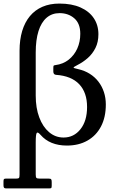

<svg xmlns="http://www.w3.org/2000/svg" viewBox="-22 -805 660 1075"><path d="M288 -440.5Q279.5 -439.5 278 -436.8Q276.5 -434 276.5 -420V-405Q276.5 -395 280.8 -390.8Q285 -386.5 291.5 -386Q377.5 -380 421.5 -333.5Q465.5 -287 465.5 -206Q465.5 -128 428.5 -81.5Q391.5 -35 334 -35Q288 -35 252.8 -65Q217.5 -95 197.8 -147.8Q178 -200.5 178 -270V-511Q178 -581.5 193.5 -630.8Q209 -680 239 -705.8Q269 -731.5 311.5 -731.5Q360.5 -731.5 394 -702.5Q427.5 -673.5 427.5 -616Q427.5 -571 410.8 -533.5Q394 -496 362.8 -471Q331.5 -446 288 -440.5ZM178 172V-8Q178 -52 183.5 -60.2Q189 -68.5 205 -50Q231 -20 268 -5Q305 10 352.5 10Q418.5 10 467.5 -17.8Q516.5 -45.5 543.5 -97Q570.5 -148.5 570.5 -220Q570.5 -257 559.8 -289.5Q549 -322 529 -348Q509 -374 480.2 -392Q451.5 -410 415.5 -418Q389.5 -423.5 389.8 -426.8Q390 -430 413.5 -442Q443 -457 469.5 -480.2Q496 -503.5 512.5 -536.5Q529 -569.5 529 -613.5Q529 -664.5 503.2 -703Q477.5 -741.5 428.8 -763.2Q380 -785 310.5 -785Q257 -785 215.5 -767Q174 -749 145.5 -714.8Q117 -680.5 102.2 -631.5Q87.5 -582.5 87.5 -521V172Q87.5 187.5 84.2 191.2Q81 195 68 195H11Q2.5 195 0 198Q-2.5 201 -2.5 212V232Q-2.5 242.5 0.8 246.2Q4 250 13 250H252Q262.5 250 265 247.5Q267.5 245 267.5 234.5V214Q267.5 202 264.2 198.5Q261 195 250 195H201Q186 195 182 191Q178 187 178 172Z"/></svg>

Font: Besley
Style: Regular
Weight: 400
Designer: Owen Earl
Foundry: indestructible type*
Version: Version 4.000